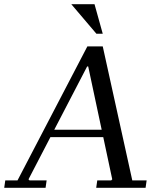

<svg xmlns="http://www.w3.org/2000/svg" viewBox="-37 -890 757 910"><path d="M179 0H-17L-12 -35H46L377 -670H450L590 -35H658L653 0H419L424 -35H490L495 -40L381 -575H376L98 -40L103 -35H184ZM182 -275H508L503 -240H177ZM301 -870H411L450 -730H420Z"/></svg>

Font: Brygada 1918
Style: Italic
Weight: 400
Italic angle: -8°
Designer: Mateusz Machalski | Borys Kosmynka | Przemek Hoffer
Foundry: NIEPODLEGLA 2018
Version: Version 3.006